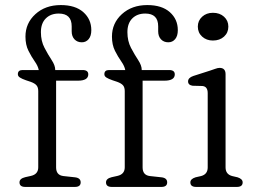

<svg xmlns="http://www.w3.org/2000/svg" viewBox="-20 -738 1013 758"><path d="M201.5 -77Q201.5 -46.5 230 -43L276 -38Q298.5 -35.5 298.5 -18Q298.5 0 275.5 0H80Q57 0 57 -18Q57 -33 79.5 -38.5L102 -43.5Q131 -50 131 -77.5V-378.5Q131 -393 124.2 -401Q117.5 -409 101 -415L83 -421Q67 -426.5 58.8 -431.8Q50.5 -437 50.5 -445Q50.5 -461.5 69 -461.5H133Q130 -477.5 117.2 -495.5Q104.5 -513.5 92.5 -537.2Q80.5 -561 80.5 -593.5Q80.5 -646.5 119.8 -682.2Q159 -718 220 -718Q277.5 -718 309 -690Q340.5 -662 340.5 -619Q340.5 -596 330 -583.5Q319.5 -571 303 -571Q285 -571 274 -582.8Q263 -594.5 263 -614.5V-634Q263 -684.5 212 -684.5Q180 -684.5 160.8 -665.2Q141.5 -646 141.5 -611Q141.5 -576 155.8 -549Q170 -522 184 -500.8Q198 -479.5 198 -462.5V-461.5H306Q328.5 -461.5 328.5 -444.5Q328.5 -419.5 287.5 -419.5H201.5ZM543 -77Q543 -46.5 571.5 -43L617.5 -38Q640 -35.5 640 -18Q640 0 617 0H421.5Q398.5 0 398.5 -18Q398.5 -33 421 -38.5L443.5 -43.5Q472.5 -50 472.5 -77.5V-378.5Q472.5 -393 465.8 -401Q459 -409 442.5 -415L424.5 -421Q408.5 -426.5 400.2 -431.8Q392 -437 392 -445Q392 -461.5 410.5 -461.5H474.5Q471.5 -477.5 458.8 -495.5Q446 -513.5 434 -537.2Q422 -561 422 -593.5Q422 -646.5 461.2 -682.2Q500.5 -718 561.5 -718Q619 -718 650.5 -690Q682 -662 682 -619Q682 -596 671.5 -583.5Q661 -571 644.5 -571Q626.5 -571 615.5 -582.8Q604.5 -594.5 604.5 -614.5V-634Q604.5 -684.5 553.5 -684.5Q521.5 -684.5 502.2 -665.2Q483 -646 483 -611Q483 -576 497.2 -549Q511.5 -522 525.5 -500.8Q539.5 -479.5 539.5 -462.5V-461.5H647.5Q670 -461.5 670 -444.5Q670 -419.5 629 -419.5H543ZM820.5 -578Q795 -578 778 -593.5Q761 -609 761 -633Q761 -656.5 778 -672Q795 -687.5 820.5 -687.5Q847.5 -687.5 864.5 -672Q881.5 -656.5 881.5 -633Q881.5 -609 864.5 -593.5Q847.5 -578 820.5 -578ZM870.5 -445V-77Q870.5 -50 896.5 -43L918 -38Q938 -31.5 938 -18Q938 0 915 0H754.5Q731.5 0 731.5 -18Q731.5 -31.5 752 -38L774 -43Q800 -50 800 -77V-370.5Q800 -396.5 779 -398.5L740 -399.5Q722.5 -402.5 722.5 -416.5Q722.5 -431 743 -438L808.5 -459Q819.5 -462.5 829.5 -466.2Q839.5 -470 847 -470Q870.5 -470 870.5 -445Z"/></svg>

Font: Fraunces 9pt SuperSoft Light
Style: Regular
Weight: 300
Version: Version 1.000;[b76b70a41]